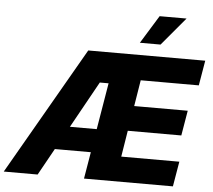

<svg xmlns="http://www.w3.org/2000/svg" viewBox="-83 -1024 1209 1091"><g transform="rotate(5 521.0 -478.5)"><path d="M-22 0 396.3 -727.3H1063.6L1039.4 -584.5H708.1L683.9 -435.4H989.3L965.2 -292.3H659.8L635.7 -142.8H967L942.8 0H435.7L461.3 -152.7H256L171.2 0ZM330.3 -286.2H483.3L527.7 -551.5H477.6ZM684.7 -796.5 783.4 -956.7H937.1L802.6 -796.5Z"/></g></svg>

Font: Inter P Extra Bold
Style: Italic
Weight: 800
Italic angle: 9.39999°
Designer: Rasmus Andersson
Foundry: rsms
Version: Version 3.018;git-588b23468